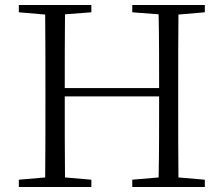

<svg xmlns="http://www.w3.org/2000/svg" viewBox="-20 -745 891 765"><path d="M507 -696 612 -688C614 -591 614 -493 614 -394H238C238 -493 238 -592 239 -688L344 -696V-725H55V-696L160 -687C161 -590 161 -490 161 -390V-335C161 -235 161 -136 160 -38L55 -29V0H344V-29L239 -38C238 -135 238 -235 238 -361H614C614 -235 614 -135 612 -38L507 -29V0H796V-29L691 -38C690 -137 690 -235 690 -335V-390C690 -490 690 -590 691 -687L796 -696V-725H507Z"/></svg>

Font: Source Han Serif CN Light
Style: Regular
Weight: 300
Designer: Ryoko NISHIZUKA 西塚涼子 (kana & ideographs); Frank Grießhammer (Latin, Greek & Cyrillic); Wenlong ZHANG 张文龙 (bopomofo); San
Foundry: Adobe
Version: Version 2.003;hotconv 1.1.1;makeotfexe 2.6.0